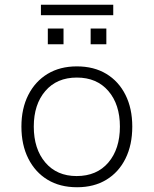

<svg xmlns="http://www.w3.org/2000/svg" viewBox="-20 -779 646 807"><path d="M304 8Q232 8 180 -23.5Q128 -55 99 -112.5Q70 -170 70 -247Q70 -323 99 -380Q128 -437 180 -468.5Q232 -500 303 -500Q375 -500 427 -468.5Q479 -437 507.5 -380Q536 -323 536 -247Q536 -170 507.5 -112.5Q479 -55 427 -23.5Q375 8 304 8ZM302 -39Q387 -39 435.5 -96Q484 -153 484 -247Q484 -340 435.5 -396.5Q387 -453 303 -453Q219 -453 170.5 -396.5Q122 -340 122 -247Q122 -153 170.5 -96Q219 -39 302 -39ZM152 -715V-759H456V-715ZM181 -593V-659H247V-593ZM361 -593V-659H427V-593Z"/></svg>

Font: Nunito Sans 7pt ExtraLight
Style: Regular
Weight: 250
Designer: Vernon Adams
Foundry: Vernon Adams
Version: Version 3.101;gftools[0.9.27]